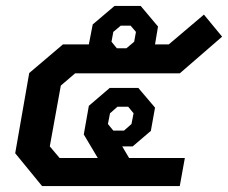

<svg xmlns="http://www.w3.org/2000/svg" viewBox="-20 -624 765 644"><path d="M413 -94H600L583 0H121L31 -110L78 -379L191 -475H278L291 -542L364 -604H452L510 -535L500 -475H546L664 -575L725 -501L583 -378H232L184 -337L147 -133L180 -94H308L261 -173L278 -269L348 -329H444L500 -263L486 -185L425 -133H390ZM354 -484 372 -462H404L430 -484L436 -517L418 -538H385L360 -517ZM360 -186H396L421 -208L428 -244L410 -266H374L349 -244L342 -208Z"/></svg>

Font: Chakra Petch SemiBold
Style: Italic
Weight: 600
Italic angle: -10°
Designer: Katatrad Aksorn Co.,Ltd.
Foundry: Cadson Demak Co.,Ltd.
Version: Version 1.000; ttfautohint (v1.6)